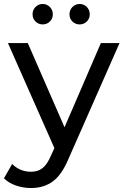

<svg xmlns="http://www.w3.org/2000/svg" viewBox="-42 -747 622 967"><path d="M560 -530 303 53Q269 134 223.5 167Q178 200 114 200Q75 200 38.5 187.5Q2 175 -22 151L19 79Q59 118 114 118Q149 118 172.5 99.5Q196 81 215 36L232 -1L-2 -530H98L283 -106L466 -530ZM122 -675Q122 -697 137 -712Q152 -727 173 -727Q194 -727 209 -712Q224 -697 224 -675Q224 -653 209 -638.5Q194 -624 173 -624Q152 -624 137 -638.5Q122 -653 122 -675ZM308 -675Q308 -697 323 -712Q338 -727 359 -727Q380 -727 395 -712Q410 -697 410 -675Q410 -653 395 -638.5Q380 -624 359 -624Q338 -624 323 -638.5Q308 -653 308 -675Z"/></svg>

Font: CMG Sans Medium
Style: Regular
Weight: 500
Designer: Julieta Ulanovsky
Foundry: Julieta Ulanovsky
Version: Version 7.200